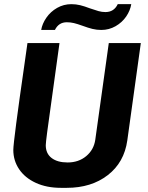

<svg xmlns="http://www.w3.org/2000/svg" viewBox="-20 -893 713 923"><path d="M266 -686 227 -404Q200 -215 200 -195Q200 -155 228 -133.5Q256 -112 305 -112Q358 -112 394.5 -142.5Q431 -173 438 -221L503 -686H657L592 -218Q577 -112 498 -51Q419 10 301 10H273Q204 10 152 -14Q100 -38 72 -79.5Q44 -121 44 -172Q44 -193 58 -300Q72 -407 97 -580L112 -686ZM467 -749Q445 -749 424.5 -754Q404 -759 377 -769Q352 -778 335.5 -782Q319 -786 301 -786Q262 -786 244 -749H178Q183 -779 203 -808Q223 -837 254.5 -855Q286 -873 323 -873Q345 -873 365.5 -868Q386 -863 412 -853Q438 -844 454 -839.5Q470 -835 487 -835Q528 -835 546 -873H611Q606 -842 586.5 -813.5Q567 -785 535.5 -767Q504 -749 467 -749Z"/></svg>

Font: Chivo
Style: Bold Italic
Weight: 700
Italic angle: -8.05°
Designer: Hector Gatti
Foundry: Omnibus-Type
Version: Version 1.007